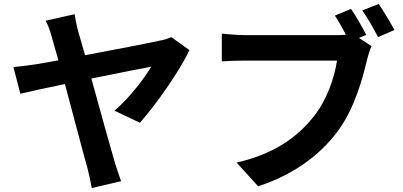

<svg xmlns="http://www.w3.org/2000/svg" viewBox="-20 -888 2040 973"><path d="M940 -634 848 -700C833 -693 810 -685 789 -682C741 -671 565 -637 411 -608L377 -727C368 -759 362 -791 358 -816L211 -783C222 -764 232 -740 244 -695L276 -582L161 -562C122 -556 87 -552 48 -548L83 -413C119 -422 207 -441 309 -462C354 -294 405 -98 423 -37C432 -3 440 37 445 65L594 30C584 5 569 -43 562 -64C542 -131 490 -320 443 -490C583 -518 716 -545 746 -550C715 -495 634 -389 560 -327L689 -266C771 -358 893 -532 940 -634Z M1899 -868 1816 -835C1843 -798 1874 -741 1896 -700L1979 -736C1960 -771 1924 -832 1899 -868ZM1863 -654 1799 -696 1836 -711C1818 -747 1785 -805 1759 -843L1677 -809C1696 -780 1716 -745 1733 -712C1715 -710 1698 -710 1686 -710C1630 -710 1298 -710 1223 -710C1190 -710 1133 -714 1104 -718V-577C1130 -579 1177 -581 1223 -581C1298 -581 1628 -581 1688 -581C1675 -495 1637 -382 1571 -299C1490 -197 1377 -110 1179 -64L1288 56C1467 -2 1600 -101 1690 -221C1774 -332 1817 -487 1840 -585C1846 -606 1853 -635 1863 -654Z"/></svg>

Font: Source Han Sans KR
Style: Bold
Weight: 700
Designer: Ryoko NISHIZUKA 西塚涼子 (kana, bopomofo & ideographs); Paul D. Hunt (Latin, Greek & Cyrillic); Sandoll Communications 산돌커뮤니
Foundry: Adobe
Version: Version 2.004;hotconv 1.0.118;makeotfexe 2.5.65603